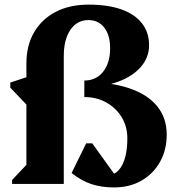

<svg xmlns="http://www.w3.org/2000/svg" viewBox="-20 -797 778 832"><path d="M32.4 0V-17.2L110.4 -99.6L94.4 -71.6V-401.2L137.4 -299L24.6 -417V-439.2L150.4 -480.8L94.4 -438V-521.8Q94.4 -600 127.8 -657.2Q161.2 -714.4 221.6 -745.7Q282 -777 364 -777Q447.4 -777 505.8 -756.3Q564.2 -735.6 595.1 -696.1Q626 -656.6 626 -601Q626 -548 590.2 -506.9Q554.4 -465.8 491.4 -442.8Q428.4 -419.8 345.4 -419.8V-448Q396.6 -448 426.9 -486.3Q457.2 -524.6 457.2 -587.8Q457.2 -644.6 431.9 -677.3Q406.6 -710 363.2 -710Q314 -710 285.2 -668Q256.4 -626 256.4 -553.8V0ZM474.6 15.2Q419.2 15.2 375.9 0.7Q332.6 -13.8 290.2 -47.2L353.4 -175.8H379.8L490.6 -21.6H373.8V-71.8Q390.8 -53.6 407.3 -46Q423.8 -38.4 447.6 -38.4Q486.6 -38.4 509.2 -81.4Q531.8 -124.4 531.8 -197.4Q531.8 -249.2 507.2 -289.3Q482.6 -329.4 440.7 -352.9Q398.8 -376.4 345.4 -376.4V-441.6Q459.6 -441.6 539.3 -414.8Q619 -388 660.7 -337.1Q702.4 -286.2 702.4 -213.8Q702.4 -147 673.3 -95.3Q644.2 -43.6 592.9 -14.2Q541.6 15.2 474.6 15.2ZM417.2 -417.8V-445.8H463.2V-417.8Z"/></svg>

Font: Platypi Light
Style: Regular
Weight: 300
Designer: David Sargent
Foundry: Bolt Cutter Type
Version: Version 1.200